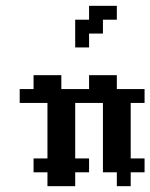

<svg xmlns="http://www.w3.org/2000/svg" viewBox="-20 -639 516 659"><path d="M95.2 -95.2H142.9V-47.6H95.2ZM142.9 -95.2H190.5V-47.6H142.9ZM190.5 -95.2H238.1V-47.6H190.5ZM238.1 -95.2H285.7V-47.6H238.1ZM142.9 -47.6H190.5V0H142.9ZM190.5 -47.6H238.1V0H190.5ZM333.3 -95.2H381V-47.6H333.3ZM381 -95.2H428.6V-47.6H381ZM428.6 -95.2H476.2V-47.6H428.6ZM381 -47.6H428.6V0H381ZM381 -142.9H428.6V-95.2H381ZM333.3 -142.9H381V-95.2H333.3ZM333.3 -190.5H381V-142.9H333.3ZM333.3 -238.1H381V-190.5H333.3ZM381 -238.1H428.6V-190.5H381ZM381 -190.5H428.6V-142.9H381ZM142.9 -142.9H190.5V-95.2H142.9ZM190.5 -142.9H238.1V-95.2H190.5ZM190.5 -190.5H238.1V-142.9H190.5ZM142.9 -190.5H190.5V-142.9H142.9ZM142.9 -238.1H190.5V-190.5H142.9ZM190.5 -238.1H238.1V-190.5H190.5ZM381 -285.7H428.6V-238.1H381ZM333.3 -285.7H381V-238.1H333.3ZM190.5 -285.7H238.1V-238.1H190.5ZM142.9 -333.3H190.5V-285.7H142.9ZM142.9 -285.7H190.5V-238.1H142.9ZM428.6 -333.3H476.2V-285.7H428.6ZM381 -333.3H428.6V-285.7H381ZM333.3 -333.3H381V-285.7H333.3ZM190.5 -333.3H238.1V-285.7H190.5ZM238.1 -333.3H285.7V-285.7H238.1ZM285.7 -333.3H333.3V-285.7H285.7ZM95.2 -333.3H142.9V-285.7H95.2ZM47.6 -333.3H95.2V-285.7H47.6ZM95.2 -381H142.9V-333.3H95.2ZM142.9 -381H190.5V-333.3H142.9ZM285.7 -381H333.3V-333.3H285.7ZM333.3 -381H381V-333.3H333.3ZM238.1 -523.8H285.7V-476.2H238.1ZM285.7 -571.4H333.3V-523.8H285.7ZM238.1 -571.4H285.7V-523.8H238.1ZM285.7 -619H333.3V-571.4H285.7ZM333.3 -619H381V-571.4H333.3Z"/></svg>

Font: Jacquard 12
Style: Regular
Weight: 400
Designer: Sarah Cadigan-Fried
Version: Version 1.000; ttfautohint (v1.8.4.7-5d5b)